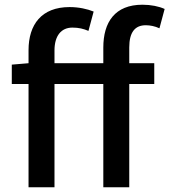

<svg xmlns="http://www.w3.org/2000/svg" viewBox="-20 -794 718 814"><path d="M30 -520V-438H101V0H211V-438H418V0H528V-438H634V-526H528V-593C528 -657 552 -687 598 -687C616 -687 637 -683 656 -674L678 -756C654 -767 620 -774 584 -774C467 -774 418 -700 418 -592V-526H211V-580C211 -643 240 -677 287 -677C314 -677 334 -672 355 -663L377 -745C350 -756 314 -764 275 -764C156 -764 101 -690 101 -581V-526Z"/></svg>

Font: Kinto Sans Med
Style: Regular
Weight: 500
Designer: Authors: Ryoko NISHIZUKA  (kana & ideographs); Paul D. Hunt (Latin, Greek & Cyrillic); Wenlong ZHANG  (bopomofo); Sandol
Foundry: Adobe Systems Incorporated, ookami Inc.
Version: Version 0.001